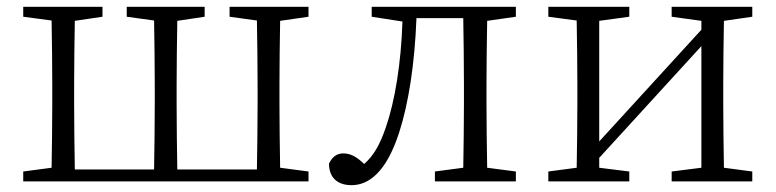

<svg xmlns="http://www.w3.org/2000/svg" viewBox="-20 -531 2271 562"><path d="M883 -482V-511H652V-482L732 -471C733 -416 734 -337 734 -284V-227C734 -172 733 -90 732 -35H499C498 -90 497 -172 497 -227V-284C497 -337 498 -415 499 -470L579 -482V-511H351V-482L431 -471C432 -416 433 -337 433 -284V-227C433 -172 432 -90 431 -35H199C198 -90 197 -172 197 -227V-284C197 -337 198 -415 199 -470L280 -482V-511H48V-482L131 -471C132 -416 133 -337 133 -284V-227C133 -174 132 -95 131 -40L48 -29V0H883V-29L800 -40C799 -95 798 -174 798 -227V-284C798 -337 799 -415 800 -470Z M1490 -482V-511H1068V-482L1158 -468C1154 -345 1136 -235 1109 -157C1091 -105 1073 -75 1046 -51C1026 -70 1008 -82 985 -82C965 -82 952 -71 943 -52C943 -12 967 11 1009 11C1060 11 1111 -28 1148 -142C1176 -228 1194 -345 1199 -478H1336C1337 -423 1338 -339 1338 -284V-227C1338 -174 1337 -95 1336 -40L1253 -29V0H1490V-29L1406 -40C1405 -95 1404 -174 1404 -227V-284C1404 -337 1405 -415 1406 -470Z M2182 -482V-511H1946V-482L2033 -470V-444L1734 -117V-470L1822 -482V-511H1585V-482L1668 -471C1669 -416 1670 -337 1670 -284V-227C1670 -174 1669 -95 1668 -40L1585 -29V0H1822V-29L1734 -40V-69L2033 -396V-40L1946 -29V0H2182V-29L2099 -40C2098 -95 2097 -174 2097 -227V-284C2097 -337 2098 -415 2099 -470Z"/></svg>

Font: Noto Serif CJK JP Light
Style: Regular
Weight: 300
Designer: Ryoko NISHIZUKA 西塚涼子 (kana & ideographs); Frank Grießhammer (Latin, Greek & Cyrillic); Wenlong ZHANG 张文龙 (bopomofo); San
Foundry: Adobe Systems Incorporated
Version: Version 1.001;PS 1.001;hotconv 16.6.54;makeotf.lib2.5.65590